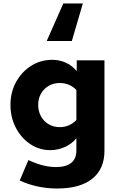

<svg xmlns="http://www.w3.org/2000/svg" viewBox="-20 -862 682 1101"><path d="M307 219Q249 219 194.5 207Q140 195 93 173L143 56Q186 76 225 86Q264 96 301 96Q359 96 388.5 72Q418 48 418 1V-69Q393 -38 353 -19.5Q313 -1 268 -1Q205 -1 153 -36Q101 -71 70.5 -130Q40 -189 40 -261Q40 -333 72 -391.5Q104 -450 158.5 -484.5Q213 -519 280 -519Q321 -519 357.5 -502.5Q394 -486 420 -454V-516H579V3Q579 107 509 163Q439 219 307 219ZM322 -133Q351 -133 375 -143.5Q399 -154 418 -174V-346Q399 -366 374.5 -376Q350 -386 322 -386Q287 -386 259 -369.5Q231 -353 215 -325Q199 -297 199 -260Q199 -224 215 -195Q231 -166 259 -149.5Q287 -133 322 -133ZM455 -842 392 -627H248L343 -842Z"/></svg>

Font: Red Hat Text VF
Style: Regular
Weight: 300
Designer: Pentagram, MCKL
Foundry: Pentagram, MCKL
Version: Version 1.023